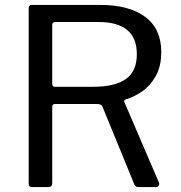

<svg xmlns="http://www.w3.org/2000/svg" viewBox="-20 -762 736 782"><path d="M627.1 -19Q629.9 -11.8 626.6 -5.9Q623.2 0 616.3 0H542.6Q531.8 0 526.5 -12.3L397.7 -326.8Q393.2 -338.5 374 -338.5H204.7Q197.7 -338.5 195.2 -335.1Q192.7 -331.7 192.7 -327.5V-16Q192.7 0 176.4 0H111.3Q102.9 0 99.9 -3.5Q96.9 -6.9 96.9 -13.4V-728.4Q96.9 -742 108.7 -742H387.6Q505.8 -742 571.3 -693.4Q636.8 -644.8 636.8 -550.3Q636.8 -493.1 615.1 -453.5Q593.4 -413.9 559.9 -390.4Q526.4 -367 490.6 -356.4Q483.5 -354.5 486.6 -346.1L627.1 -19ZM359.8 -408.5Q447.8 -408.5 492.6 -440.1Q537.3 -471.7 537.3 -541.4Q537.3 -607.6 497.7 -640Q458.1 -672.3 382.8 -672.3H207Q192.7 -672.3 192.7 -661V-420.8Q192.7 -408.5 202.5 -408.5H359.8Z"/></svg>

Font: Libre Franklin Thin
Style: Regular
Weight: 100
Designer: Pablo Impallari, Rodrigo Fuenzalida, Nhung Nguyen
Foundry: Impallari Type
Version: Version 3.000